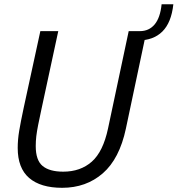

<svg xmlns="http://www.w3.org/2000/svg" viewBox="-20 -886 847 916"><path d="M647.5 -737.5Q691 -737.5 717.8 -769.5Q744.5 -801.5 751 -865.5H807Q797.5 -778 754.5 -735.5Q711.5 -693 638 -693ZM580.5 -272Q550 -128.5 470.5 -59.2Q391 10 276.5 10Q173.5 10 119 -37Q64.5 -84 64.5 -180Q64.5 -219.5 71.5 -261.5Q78.5 -303.5 93 -371.5L172.5 -737.5H258L177.5 -364Q168 -320 162 -289.8Q156 -259.5 153.2 -236.2Q150.5 -213 150.5 -189Q150.5 -121 183.5 -94Q216.5 -67 281.5 -67Q364 -67 418 -114.8Q472 -162.5 495.5 -273.5L594 -737.5H679Z"/></svg>

Font: Epilogue
Style: Italic
Weight: 400
Italic angle: -12°
Designer: Tyler Finck
Foundry: Etcetera Type Co
Version: Version 2.112